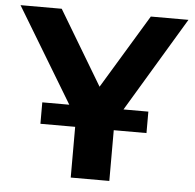

<svg xmlns="http://www.w3.org/2000/svg" viewBox="-51 -751 814 803"><g transform="rotate(5 356.0 -350.0)"><path d="M437 -248V0H275V-249L3 -700H176L362 -389L550 -700H708ZM129.1 -303H574.4V-213H129.1Z"/></g></svg>

Font: Montserrat Alternates
Style: Bold
Weight: 700
Designer: Julieta Ulanovsky
Foundry: Julieta Ulanovsky
Version: Version 7.200